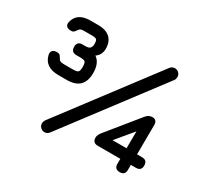

<svg xmlns="http://www.w3.org/2000/svg" viewBox="-139 -872 1161 1089"><g transform="rotate(30 441.5 -328.0)"><path d="M167 -305.5Q77.5 -305.5 61 -377.5Q57.5 -395.5 67 -405Q76.5 -414.5 94 -414.5Q109.5 -414.5 114.8 -408.5Q120 -402.5 131.5 -384Q135.5 -378.5 144 -376.5Q152.5 -374.5 167 -374.5H222Q248.5 -374.5 255.8 -382.2Q263 -390 263 -414.5Q263 -440.5 255.8 -447.5Q248.5 -454.5 222 -454.5H198Q163.5 -454.5 163.5 -490Q163.5 -524.5 198 -524.5H222Q332 -524.5 332 -414.5Q332 -305.5 222 -305.5ZM219 -489V-524.5Q240 -524.5 248 -534.2Q256 -544 256 -559Q256 -583 249.2 -589.2Q242.5 -595.5 220 -595.5H169Q157 -595.5 150 -593.8Q143 -592 139 -588Q129 -575.5 123 -567.2Q117 -559 102 -559Q81.5 -559 72.5 -568.8Q63.5 -578.5 67 -595Q83 -664.5 169 -664.5H220Q272.5 -664.5 298.8 -639.2Q325 -614 325 -569.5Q325 -532.5 298.8 -510.8Q272.5 -489 219 -489ZM259.5 14.5Q244.5 14.5 233.5 3.8Q222.5 -7 222.5 -22Q222.5 -28.5 224.5 -34.5Q226.5 -40.5 229.5 -45L690.5 -655Q702 -670 720.5 -670Q735.5 -670 746.2 -659.2Q757 -648.5 757 -633Q757 -627.5 755.2 -621.2Q753.5 -615 750 -610.5L289 -0.5Q277.5 14.5 259.5 14.5ZM742.5 -2.5Q708 -2.5 708 -37L710 -292.5L736.5 -282.5L587 -103.5L581 -139.5H810.5Q845 -139.5 845 -104.5Q845 -70 810.5 -70H560.5Q526 -70 526 -104.5Q526 -120.5 540.5 -139.5L707 -344.5Q715.5 -355 725.2 -360.5Q735 -366 748.5 -366Q779 -366 779 -331.5L777 -37Q777 -2.5 742.5 -2.5Z"/></g></svg>

Font: Jura Light SemiBold
Style: Regular
Weight: 600
Version: Version 5.106